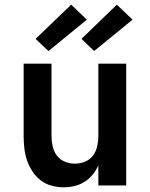

<svg xmlns="http://www.w3.org/2000/svg" viewBox="-20 -792 640 820"><path d="M252 8Q226 8 200 1Q174 -6 153.5 -22Q133 -38 118.5 -60Q104 -82 95.5 -107Q87 -132 84 -158Q81 -184 81 -210V-520H200V-210Q200 -188 205 -166.5Q210 -145 223 -127.5Q236 -110 257 -101.5Q278 -93 300 -93Q322 -93 343 -101.5Q364 -110 377 -127.5Q390 -145 395 -166.5Q400 -188 400 -210V-520H519V0H400V-86Q391 -65 376 -46.5Q361 -28 341 -15.5Q321 -3 298 2.5Q275 8 252 8ZM382 -574 328 -626 479 -772 546 -708ZM187 -574 132 -626 284 -772 351 -708Z"/></svg>

Font: Iosevka Aile
Style: Bold
Weight: 700
Designer: Belleve Invis
Foundry: Belleve Invis
Version: Version 28.0.1; ttfautohint (v1.8.4)